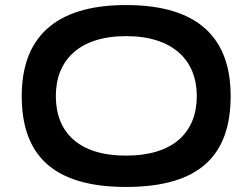

<svg xmlns="http://www.w3.org/2000/svg" viewBox="-20 -732 968 760"><path d="M66 -352C66 -118 190 8 479 8C771 8 893 -118 893 -352C893 -576 771 -712 479 -712C190 -712 66 -576 66 -352ZM201 -352C201 -492 292 -589 479 -589C666 -589 759 -492 759 -352C759 -208 666 -116 479 -116C292 -116 201 -208 201 -352Z"/></svg>

Font: Ampere
Style: UltExt
Weight: 400
Version: Version 1